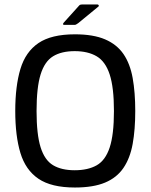

<svg xmlns="http://www.w3.org/2000/svg" viewBox="-20 -829 671 856"><path d="M48 -334Q48 -445 71 -521.5Q94 -598 151.5 -637Q209 -676 314 -676Q396 -676 448.5 -653.5Q501 -631 530.5 -588Q560 -545 571.5 -481Q583 -417 583 -334Q583 -251 571.5 -187.5Q560 -124 530.5 -80.5Q501 -37 448.5 -15Q396 7 314 7Q209 7 151.5 -32Q94 -71 71 -147Q48 -223 48 -334ZM143 -334Q143 -230 161 -172.5Q179 -115 216.5 -92.5Q254 -70 313 -70Q372 -70 411 -92Q450 -114 469 -171.5Q488 -229 488 -334Q488 -439 469 -497Q450 -555 411 -578Q372 -601 313 -601Q254 -601 216.5 -578Q179 -555 161 -497Q143 -439 143 -334ZM312 -718H267Q261 -718 261 -721.5Q261 -725 265 -729L329 -800Q333 -805 336 -807Q339 -809 346 -809H415Q418 -809 420 -805.5Q422 -802 419 -800L329 -726Q324 -723 320.5 -720.5Q317 -718 312 -718Z"/></svg>

Font: Glory Thin Medium
Style: Regular
Weight: 500
Version: Version 1.011